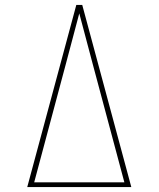

<svg xmlns="http://www.w3.org/2000/svg" viewBox="-20 -755 640 775"><path d="M90 0 288 -735H312L510 0ZM118 -19H482L356 -490Q342 -543 328 -595.5Q314 -648 300 -701Q286 -648 272 -595.5Q258 -543 244 -490Z"/></svg>

Font: Iosevka Etoile Thin
Style: Regular
Weight: 100
Designer: Belleve Invis
Foundry: Belleve Invis
Version: Version 22.1.2; ttfautohint (v1.8.4)